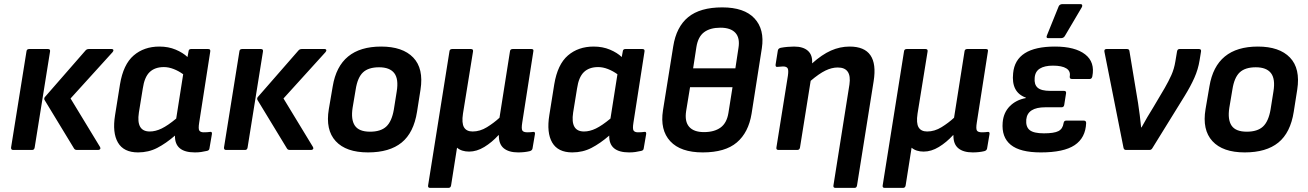

<svg xmlns="http://www.w3.org/2000/svg" viewBox="-20 -731 6377 936"><path d="M355 0Q345 0 341 -7L197 -244Q194 -250 198 -257L397 -485Q403 -492 413 -492H525Q531 -492 532.5 -487.5Q534 -483 529 -477L324 -251L468 -14Q471 -8 468 -4Q465 0 459 0ZM44 0Q33 0 34 -12L109 -480Q110 -492 122 -492H214Q226 -492 224 -480L149 -12Q147 0 137 0Z M653 12Q583 12 555 -36Q527 -84 541 -170L565 -320Q581 -417 631.5 -460.5Q682 -504 757 -504Q801 -504 836.5 -489Q872 -474 894 -453L899 -480Q900 -492 911 -492H995Q1007 -492 1005 -480L951 -133Q946 -102 952 -94Q958 -86 973 -86Q982 -86 990 -86.5Q998 -87 1004 -88Q1015 -90 1013 -77L1001 -7Q1000 3 987 5Q974 8 960.5 10Q947 12 930 12Q831 12 833 -70Q789 -32 746.5 -10Q704 12 653 12ZM657 -182Q643 -90 710 -90Q738 -90 768 -104.5Q798 -119 839 -153L873 -369Q851 -385 826.5 -394.5Q802 -404 779 -404Q735 -404 709.5 -379.5Q684 -355 676 -299Z M1393 0Q1383 0 1379 -7L1235 -244Q1232 -250 1236 -257L1435 -485Q1441 -492 1451 -492H1563Q1569 -492 1570.5 -487.5Q1572 -483 1567 -477L1362 -251L1506 -14Q1509 -8 1506 -4Q1503 0 1497 0ZM1082 0Q1071 0 1072 -12L1147 -480Q1148 -492 1160 -492H1252Q1264 -492 1262 -480L1187 -12Q1185 0 1175 0Z M1774 12Q1667 12 1616.5 -43Q1566 -98 1583 -199L1602 -310Q1634 -504 1838 -504Q1943 -504 1994.5 -450.5Q2046 -397 2030 -294L2013 -186Q1997 -84 1938 -36Q1879 12 1774 12ZM1784 -89Q1836 -89 1863 -114Q1890 -139 1900 -197L1914 -285Q1924 -346 1902 -374.5Q1880 -403 1828 -403Q1776 -403 1749.5 -378Q1723 -353 1714 -295L1699 -206Q1690 -148 1710 -118.5Q1730 -89 1784 -89Z M2077 185Q2065 185 2067 173L2171 -480Q2172 -492 2184 -492H2276Q2288 -492 2286 -480L2237 -177Q2230 -131 2242 -110.5Q2254 -90 2284 -90Q2320 -90 2354 -111Q2388 -132 2415 -157L2466 -480Q2467 -492 2479 -492H2571Q2583 -492 2580 -480L2526 -134Q2521 -103 2526.5 -94.5Q2532 -86 2551 -86Q2558 -86 2565.5 -86.5Q2573 -87 2580 -88Q2589 -89 2588 -78L2576 -7Q2574 3 2562 6Q2537 12 2506 12Q2460 12 2435.5 -8.5Q2411 -29 2412 -72H2410Q2378 -37 2341 -14.5Q2304 8 2267 8Q2230 8 2208 -11L2179 173Q2177 185 2166 185Z M2770 12Q2700 12 2672 -36Q2644 -84 2658 -170L2682 -320Q2698 -417 2748.5 -460.5Q2799 -504 2874 -504Q2918 -504 2953.5 -489Q2989 -474 3011 -453L3016 -480Q3017 -492 3028 -492H3112Q3124 -492 3122 -480L3068 -133Q3063 -102 3069 -94Q3075 -86 3090 -86Q3099 -86 3107 -86.5Q3115 -87 3121 -88Q3132 -90 3130 -77L3118 -7Q3117 3 3104 5Q3091 8 3077.5 10Q3064 12 3047 12Q2948 12 2950 -70Q2906 -32 2863.5 -10Q2821 12 2770 12ZM2774 -182Q2760 -90 2827 -90Q2855 -90 2885 -104.5Q2915 -119 2956 -153L2990 -369Q2968 -385 2943.5 -394.5Q2919 -404 2896 -404Q2852 -404 2826.5 -379.5Q2801 -355 2793 -299Z M3406 12Q3298 12 3247.5 -42.5Q3197 -97 3212 -193L3262 -505Q3277 -600 3335 -647.5Q3393 -695 3501 -695Q3608 -695 3658 -641.5Q3708 -588 3694 -496L3644 -177Q3629 -85 3572 -36.5Q3515 12 3406 12ZM3359 -398H3565L3580 -497Q3588 -546 3565 -571Q3542 -596 3492 -596Q3442 -596 3412.5 -574Q3383 -552 3375 -502ZM3412 -87Q3462 -87 3492.5 -109Q3523 -131 3531 -180L3551 -306H3344L3325 -190Q3317 -139 3339.5 -113Q3362 -87 3412 -87Z M3775 0Q3763 0 3765 -12L3821 -362Q3825 -390 3819.5 -398.5Q3814 -407 3797 -407Q3791 -407 3784 -406Q3777 -405 3770 -405Q3760 -403 3761 -416L3772 -485Q3774 -495 3786 -498Q3802 -501 3819.5 -502.5Q3837 -504 3851 -504Q3896 -504 3919 -483Q3942 -462 3939 -422Q3987 -465 4031 -484.5Q4075 -504 4122 -504Q4266 -504 4239 -335L4158 173Q4156 185 4146 185H4053Q4041 185 4043 173L4121 -319Q4133 -402 4064 -402Q4035 -402 4004 -387Q3973 -372 3932 -337L3880 -12Q3878 0 3867 0Z M4293 185Q4281 185 4283 173L4387 -480Q4388 -492 4400 -492H4492Q4504 -492 4502 -480L4453 -177Q4446 -131 4458 -110.5Q4470 -90 4500 -90Q4536 -90 4570 -111Q4604 -132 4631 -157L4682 -480Q4683 -492 4695 -492H4787Q4799 -492 4796 -480L4742 -134Q4737 -103 4742.5 -94.5Q4748 -86 4767 -86Q4774 -86 4781.5 -86.5Q4789 -87 4796 -88Q4805 -89 4804 -78L4792 -7Q4790 3 4778 6Q4753 12 4722 12Q4676 12 4651.5 -8.5Q4627 -29 4628 -72H4626Q4594 -37 4557 -14.5Q4520 8 4483 8Q4446 8 4424 -11L4395 173Q4393 185 4382 185Z M5054 12Q4953 12 4907.5 -25Q4862 -62 4868 -134Q4872 -182 4902.5 -213Q4933 -244 4981 -253V-255Q4909 -281 4919 -374Q4931 -504 5123 -504Q5221 -504 5270 -466Q5319 -428 5305 -358Q5302 -346 5293 -346H5205Q5194 -346 5195 -358Q5200 -384 5178.5 -397.5Q5157 -411 5113 -411Q5072 -411 5049 -396.5Q5026 -382 5024 -351Q5021 -319 5038.5 -303.5Q5056 -288 5100 -288H5167Q5179 -288 5177 -276L5168 -219Q5166 -208 5155 -208H5076Q4989 -208 4983 -148Q4980 -113 4999.5 -97Q5019 -81 5069 -81Q5119 -81 5140 -92Q5161 -103 5165 -131Q5167 -143 5177 -143H5264Q5275 -143 5275 -131Q5272 -59 5219 -23.5Q5166 12 5054 12ZM5090 -545Q5078 -545 5084 -559L5141 -700Q5146 -711 5160 -711H5247Q5254 -711 5255.5 -706.5Q5257 -702 5254 -696L5172 -557Q5166 -545 5152 -545Z M5469 0Q5459 0 5457 -11L5364 -479Q5362 -492 5374 -492H5474Q5485 -492 5486 -482L5528 -229Q5537 -171 5543 -110H5545Q5558 -134 5573 -159.5Q5588 -185 5603 -209L5658 -302Q5677 -335 5690.5 -365Q5704 -395 5710 -432L5718 -480Q5720 -492 5730 -492H5825Q5837 -492 5835 -480L5828 -437Q5821 -393 5802.5 -351.5Q5784 -310 5755 -263L5598 -9Q5593 0 5584 0Z M6048 12Q5941 12 5890.5 -43Q5840 -98 5857 -199L5876 -310Q5908 -504 6112 -504Q6217 -504 6268.5 -450.5Q6320 -397 6304 -294L6287 -186Q6271 -84 6212 -36Q6153 12 6048 12ZM6058 -89Q6110 -89 6137 -114Q6164 -139 6174 -197L6188 -285Q6198 -346 6176 -374.5Q6154 -403 6102 -403Q6050 -403 6023.5 -378Q5997 -353 5988 -295L5973 -206Q5964 -148 5984 -118.5Q6004 -89 6058 -89Z"/></svg>

Font: Sofia Sans
Style: Bold Italic
Weight: 700
Italic angle: -9°
Designer: Botio Nikoltchev, Ani Petrova
Foundry: lettersoup
Version: Version 4.101; ttfautohint (v1.8.4.7-5d5b)